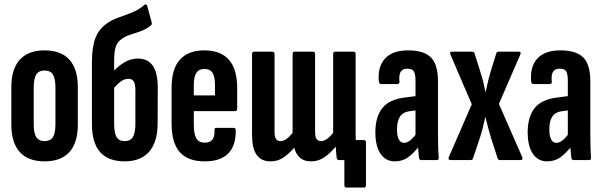

<svg xmlns="http://www.w3.org/2000/svg" viewBox="-20 -726 2735 871"><path d="M182.2 6Q108.2 6 69.8 -36.2Q31.4 -78.5 31.4 -161.6V-330Q31.4 -413 69.8 -455.2Q108.2 -497.5 182.2 -497.5Q256.6 -497.5 294.9 -455.2Q333.1 -413 333.1 -330V-161.6Q333.1 -78.5 294.9 -36.2Q256.6 6 182.2 6ZM182.2 -85.8Q208.3 -85.8 219.9 -103.6Q231.5 -121.3 231.5 -162.6V-328Q231.5 -369.9 219.9 -388.1Q208.3 -406.2 182.2 -406.2Q156.2 -406.2 144.6 -388.1Q133 -369.9 133 -328V-162.6Q133 -121.3 144.9 -103.6Q156.8 -85.8 182.2 -85.8Z M545.4 6Q471.7 6 434.3 -35.9Q397 -77.8 397 -164.5V-442.9Q397 -512.4 412.5 -552.8Q428.1 -593.2 462.4 -617.9Q485.6 -635.3 516.2 -645.9Q546.9 -656.5 578.4 -669.2Q609.9 -681.8 635.9 -704Q639.7 -706.8 643.2 -705.4Q646.8 -704 647.8 -699.2L667.8 -625.9Q670.6 -615.4 665.1 -611.2Q645.7 -594.8 621.4 -585.7Q597 -576.6 573.8 -569.4Q550.5 -562.3 533 -550Q512.2 -536.1 505 -513.3Q497.8 -490.5 497.8 -452.4V-165.1Q497.8 -123.6 508.7 -104.7Q519.6 -85.8 545.4 -85.8Q571.6 -85.8 582.9 -104.7Q594.2 -123.6 594.2 -165.1V-314.7Q594.2 -345.1 586.7 -356.8Q579.1 -368.6 562.2 -368.6Q544.1 -368.6 526.4 -355.3Q508.8 -341.9 490.8 -319.3L487.8 -395.8Q514.6 -425.5 544 -443Q573.4 -460.4 605 -460.4Q650.2 -460.4 672.9 -428.1Q695.7 -395.8 695.7 -328.5L695.1 -164.5Q694.4 -80.5 656.2 -37.3Q618 6 545.4 6Z M908.9 6Q832.5 6 795.4 -36Q758.4 -78 758.4 -166.4V-329.1Q758.4 -413.7 796.4 -455.6Q834.5 -497.5 906 -497.5Q980.9 -497.5 1018.4 -455Q1056 -412.6 1056 -326.4V-232.5Q1056 -221.8 1046.3 -221.8H859.2V-161.2Q859.2 -117.2 870.8 -98Q882.4 -78.8 908.9 -78.8Q932.6 -78.8 943.5 -92.6Q954.4 -106.4 953.2 -135.1Q951.9 -145.9 961.1 -145.9H1039.9Q1049.2 -145.9 1049.2 -135.9Q1050.8 -65.5 1015.5 -29.8Q980.1 6 908.9 6ZM859.2 -293.3H955.2V-340.6Q955.2 -378.8 943.8 -396Q932.4 -413.3 907.2 -413.3Q882.6 -413.3 870.9 -395.7Q859.2 -378.2 859.2 -340.6Z M1551.5 124.8Q1542.2 124.8 1542.2 113.8V0H1524.8L1593.3 -90.7H1630.2Q1640.2 -90.7 1640.2 -79.7V113.8Q1640.2 124.8 1630.9 124.8ZM1207.8 6Q1164.4 6 1143.9 -24.1Q1123.4 -54.1 1123.4 -113.1V-480.5Q1123.4 -491.5 1132.4 -491.5H1216.1Q1225.4 -491.5 1225.4 -480.5V-127.2Q1225.4 -105.6 1232 -95.7Q1238.5 -85.8 1252.9 -85.8Q1265.6 -85.8 1279.1 -95.3Q1292.6 -104.9 1307.4 -122.9V-480.5Q1307.4 -491.5 1316.3 -491.5H1400.4Q1409.4 -491.5 1409.4 -480.5V-127.2Q1409.4 -105.6 1415.9 -95.7Q1422.5 -85.8 1436.8 -85.8Q1448.9 -85.8 1462.8 -95.3Q1476.6 -104.9 1491.3 -122.9V-480.5Q1491.3 -491.5 1500.3 -491.5H1584.4Q1593.3 -491.5 1593.3 -480.5V-124.7Q1593.3 -87 1594.2 -58.9Q1595 -30.8 1596.3 -12.6Q1597.7 0 1587.8 0H1517.1Q1508.8 0 1507.2 -9.8Q1506.2 -20 1505 -33.8Q1503.8 -47.6 1502.8 -60.9Q1477.8 -30.3 1451.2 -12.2Q1424.7 6 1390.6 6Q1360.7 6 1342.1 -9.3Q1323.5 -24.7 1314.3 -55.7Q1290.5 -27.6 1264.9 -10.8Q1239.4 6 1207.8 6Z M1890.5 0Q1882.2 0 1880.8 -10.2Q1878.8 -26.6 1876.8 -52.6Q1874.8 -78.5 1874.4 -97.9L1864.9 -109.5V-358Q1864.9 -390.4 1857.6 -402.4Q1850.2 -414.4 1828.2 -414.4Q1806.1 -414.4 1797.6 -400.5Q1789.1 -386.5 1792.1 -355.4Q1792.9 -344.5 1782.2 -344.5H1710.2Q1699.4 -344.5 1698.4 -357.7Q1693 -424.4 1727.1 -460.9Q1761.3 -497.5 1831.2 -497.5Q1903.1 -497.5 1935 -465.3Q1966.9 -433.2 1966.9 -357.3V-124.7Q1966.9 -81.9 1967.8 -54.9Q1968.6 -27.9 1969.9 -11.9Q1971.3 0 1962.6 0ZM1771.1 6Q1729.3 6 1706.1 -28.8Q1682.8 -63.6 1682.8 -125.7Q1682.8 -195.3 1714 -235.2Q1745.2 -275.2 1817.1 -283.7L1873.3 -290.9L1872.9 -226.2L1837.3 -221.4Q1808.5 -217.8 1794.7 -197.2Q1780.9 -176.7 1780.9 -138.9Q1780.9 -109.8 1789.2 -93.9Q1797.4 -78 1812.5 -78Q1827.1 -78 1842.3 -90.4Q1857.5 -102.7 1879.2 -133.5L1886.5 -68.8Q1854.2 -27.9 1829.1 -11Q1803.9 6 1771.1 6Z M2022.6 0Q2017.4 0 2015.3 -4.1Q2013.2 -8.2 2016 -13.3L2120.2 -252.9L2023.2 -479.1Q2020.8 -484.7 2022.4 -488.1Q2024 -491.5 2029.2 -491.5H2121.3Q2130.9 -491.5 2132.5 -484.3L2158.8 -401.1Q2164.8 -382.9 2170.6 -360.8Q2176.3 -338.6 2181.8 -309.3H2183.1Q2189.2 -338.6 2194.8 -360.8Q2200.3 -382.9 2205.7 -401.1L2231.5 -484.5Q2233.7 -491.5 2242 -491.5H2334.6Q2340.1 -491.5 2341.5 -488.1Q2342.9 -484.7 2340.5 -479.1L2243.3 -254.6L2349.1 -13.3Q2351.3 -8.2 2349.7 -4.1Q2348.1 0 2342.6 0H2248.8Q2240.1 0 2237.8 -6.6L2207.5 -100.3Q2201.7 -120.1 2195.3 -142.9Q2189 -165.7 2182.5 -193.5H2181.1Q2175.3 -165.7 2169.3 -142.6Q2163.2 -119.5 2156.8 -100.3L2125.5 -6.6Q2123.8 0 2113.9 0Z M2581.5 0Q2573.2 0 2571.8 -10.2Q2569.8 -26.6 2567.8 -52.6Q2565.8 -78.5 2565.4 -97.9L2555.9 -109.5V-358Q2555.9 -390.4 2548.6 -402.4Q2541.2 -414.4 2519.2 -414.4Q2497.1 -414.4 2488.6 -400.5Q2480.1 -386.5 2483.1 -355.4Q2483.9 -344.5 2473.2 -344.5H2401.2Q2390.4 -344.5 2389.4 -357.7Q2384 -424.4 2418.1 -460.9Q2452.3 -497.5 2522.2 -497.5Q2594.1 -497.5 2626 -465.3Q2657.9 -433.2 2657.9 -357.3V-124.7Q2657.9 -81.9 2658.8 -54.9Q2659.6 -27.9 2660.9 -11.9Q2662.3 0 2653.6 0ZM2462.1 6Q2420.3 6 2397.1 -28.8Q2373.8 -63.6 2373.8 -125.7Q2373.8 -195.3 2405 -235.2Q2436.2 -275.2 2508.1 -283.7L2564.3 -290.9L2563.9 -226.2L2528.3 -221.4Q2499.5 -217.8 2485.7 -197.2Q2471.9 -176.7 2471.9 -138.9Q2471.9 -109.8 2480.2 -93.9Q2488.4 -78 2503.5 -78Q2518.1 -78 2533.3 -90.4Q2548.5 -102.7 2570.2 -133.5L2577.5 -68.8Q2545.2 -27.9 2520.1 -11Q2494.9 6 2462.1 6Z"/></svg>

Font: Sofia Sans Extra Condensed
Style: Regular
Weight: 400
Designer: Botio Nikoltchev, Ani Petrova
Foundry: lettersoup
Version: Version 4.101